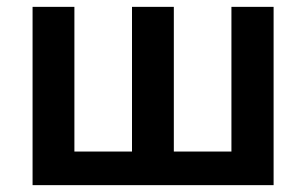

<svg xmlns="http://www.w3.org/2000/svg" viewBox="-20 -540 892 560"><path d="M75 0H778V-520H655V-98H487V-520H365V-98H197V-520H75Z"/></svg>

Font: Fixel Display SemiBold
Style: Regular
Weight: 600
Designer: AlfaBravo + MacPaw
Foundry: Kyrylo Tkachov, Marchela Mozhyna, Serhii Makarenko, Maria Weinstein, Zakhar Kryvoshyya
Version: Version 1.211